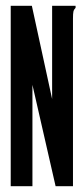

<svg xmlns="http://www.w3.org/2000/svg" viewBox="-20 -643 290 663"><path d="M17 -623H90L160 -301V-623H241V-616Q235 -610 233.5 -603Q232 -596 232 -579V0H172L92 -350V0H17Z"/></svg>

Font: Inconsolata UltraCondensed Black
Style: Regular
Weight: 900
Width: 1
Monospace: yes
Designer: Raph Levien, Cyreal, Brenton Simpson
Foundry: Raph Levien, Cyreal, Google
Version: Version 3.001; ttfautohint (v1.8.2.53-6de2)